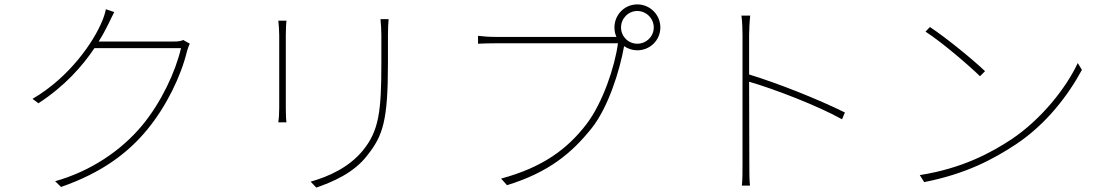

<svg xmlns="http://www.w3.org/2000/svg" viewBox="-20 -828 5040 874"><path d="M500 -773 462 -786C459 -769 450 -743 445 -732C407 -639 298 -477 128 -378L155 -358C275 -436 355 -527 410 -609H804C779 -501 714 -362 627 -257C532 -143 394 -49 231 -3L258 23C445 -42 564 -133 651 -239C738 -345 804 -482 831 -594C833 -601 839 -620 844 -629L814 -646C804 -641 793 -639 770 -639H429C447 -667 461 -694 473 -718C481 -734 491 -756 500 -773Z M1749 -741H1712C1714 -720 1716 -695 1716 -668C1716 -641 1716 -568 1716 -541C1716 -320 1705 -232 1631 -142C1568 -66 1478 -25 1394 -1L1420 26C1493 0 1590 -39 1653 -122C1723 -211 1746 -277 1746 -542C1746 -568 1746 -640 1746 -668C1746 -695 1747 -720 1749 -741ZM1284 -734H1247C1249 -719 1251 -684 1251 -667C1251 -651 1251 -365 1251 -337C1251 -309 1249 -284 1247 -271H1284C1282 -284 1281 -311 1281 -337C1281 -365 1281 -651 1281 -667C1281 -683 1282 -719 1284 -734Z M2807 -703C2807 -744 2840 -778 2881 -778C2922 -778 2956 -744 2956 -703C2956 -662 2922 -629 2881 -629C2840 -629 2807 -662 2807 -703ZM2777 -703C2777 -688 2780 -673 2786 -660H2777C2742 -660 2276 -660 2237 -660C2204 -660 2181 -662 2156 -665V-629C2181 -630 2202 -631 2236 -631C2276 -631 2738 -631 2793 -631C2779 -525 2724 -360 2649 -262C2562 -149 2450 -66 2261 -15L2288 15C2476 -43 2581 -129 2673 -244C2748 -338 2801 -505 2821 -618C2838 -606 2859 -599 2881 -599C2939 -599 2986 -645 2986 -703C2986 -761 2939 -808 2881 -808C2823 -808 2777 -761 2777 -703Z M3360 -81C3360 -46 3360 -8 3357 17H3394C3391 -8 3391 -46 3391 -81L3390 -456C3501 -424 3700 -348 3813 -285L3826 -316C3705 -376 3521 -449 3390 -489V-669C3390 -688 3392 -731 3395 -757H3355C3359 -730 3360 -690 3360 -669C3360 -586 3360 -116 3360 -81Z M4213 -705 4193 -684C4269 -635 4392 -529 4441 -481L4464 -504C4412 -554 4285 -658 4213 -705ZM4167 -31 4187 1C4380 -37 4504 -105 4603 -170C4744 -263 4844 -397 4905 -510L4886 -541C4834 -429 4721 -285 4583 -193C4490 -132 4359 -61 4167 -31Z"/></svg>

Font: Noto Sans CJK SC Thin
Style: Regular
Weight: 100
Designer: Ryoko NISHIZUKA 西塚涼子 (kana, bopomofo & ideographs); Paul D. Hunt (Latin, Greek & Cyrillic); Sandoll Communications 산돌커뮤니
Foundry: Adobe
Version: Version 2.004;hotconv 1.0.118;makeotfexe 2.5.65603